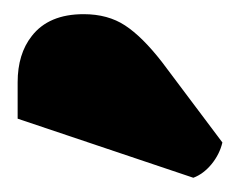

<svg xmlns="http://www.w3.org/2000/svg" viewBox="-20 -853 339 271"><path d="M98.1 -833Q48.8 -833 24.9 -802.2Q4.9 -776.9 4.9 -736.8V-685.5L252.9 -602.1Q267.1 -607.4 278.6 -621.3Q290 -635.3 293.9 -651.9L208.5 -765.6Q180.7 -801.3 156.5 -817.1Q132.3 -833 98.1 -833Z"/></svg>

Font: Friends & Family
Style: Regular
Weight: 400
Designer: Sarang Kulkarni, Maithili Shingre, Noopur Datye
Foundry: Ek Type
Version: Version 1.000;hotconv 1.0.117;makeotfexe 2.5.65602